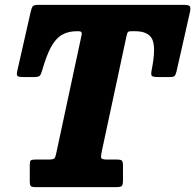

<svg xmlns="http://www.w3.org/2000/svg" viewBox="-20 -770 803 790"><path d="M102.5 -24.5V-92Q102.5 -106 106.5 -109.8Q110.5 -113.5 124.5 -113.5H180Q200.5 -113.5 204.5 -119Q208.5 -124.5 212 -142L316 -627Q319.5 -641.5 303.5 -641.5H296Q260.5 -641.5 235 -626.8Q209.5 -612 190.2 -577Q171 -542 153.5 -480.5Q149 -464.5 144 -458.8Q139 -453 120.5 -453H75Q56 -453 51.8 -457.8Q47.5 -462.5 51 -478L107 -724.5Q110.5 -739.5 115.5 -744.8Q120.5 -750 138.5 -750H735.5Q755.5 -750 760.5 -744.8Q765.5 -739.5 761.5 -720L706.5 -477Q703 -462 698.5 -457.5Q694 -453 676.5 -453H629.5Q608 -453 604.2 -458.5Q600.5 -464 604 -481.5Q622.5 -574.5 606.5 -608Q590.5 -641.5 536.5 -641.5H520Q508 -641.5 505.2 -636.5Q502.5 -631.5 500.5 -621.5L399 -148Q394.5 -128.5 396.2 -121Q398 -113.5 420 -113.5H461Q477.5 -113.5 481.8 -108.8Q486 -104 486 -87.5V-29Q486 -9 480.8 -4.5Q475.5 0 456.5 0H127Q111.5 0 107 -4.2Q102.5 -8.5 102.5 -24.5Z"/></svg>

Font: Besley* Narrow Heavy
Style: Italic
Weight: 800
Width: 4
Italic angle: -13°
Designer: Owen Earl
Foundry: indestructible type*
Version: Version 3.000; ttfautohint (v1.8.3)